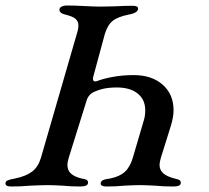

<svg xmlns="http://www.w3.org/2000/svg" viewBox="-46 -674 758 698"><path d="M-26 -8Q-26 -15 -17.5 -18.5Q-9 -22 8 -25Q48 -33 70.5 -50Q93 -67 103 -101L233 -550Q239 -568 239 -581Q239 -597 228 -606Q217 -615 191 -621Q170 -626 170 -639Q170 -646 178 -650Q186 -654 198 -654Q223 -654 261 -652Q297 -650 318 -650L371 -651Q409 -653 436 -653Q456 -653 456 -643Q456 -627 422 -621Q382 -613 363.5 -598Q345 -583 335 -550L293 -395Q292 -392 292 -387Q292 -378 300 -378Q305 -378 309 -380Q329 -388 364.5 -394.5Q400 -401 440 -401Q506 -401 545.5 -366Q585 -331 585 -273Q585 -249 575 -216L539 -101Q534 -84 534 -75Q534 -56 547.5 -44Q561 -32 589 -25Q603 -22 607.5 -18.5Q612 -15 611 -8Q611 4 583 4Q548 4 518 1Q482 -1 461 -1Q442 -1 406 1Q376 4 341 4Q320 4 320 -7Q320 -15 328.5 -19Q337 -23 354 -25Q389 -32 408 -49.5Q427 -67 437 -101L477 -237Q482 -253 482 -273Q482 -312 454.5 -334Q427 -356 379 -356Q351 -356 330.5 -351.5Q310 -347 290 -337Q283 -333 277 -325Q271 -317 269 -309L204 -101Q199 -84 199 -75Q199 -55 212 -43Q225 -31 251 -25Q264 -23 269 -20Q274 -17 274 -10Q274 4 246 4Q211 4 182 1Q146 -1 127 -1Q106 -1 64 1Q31 4 -5 4Q-27 4 -26 -8Z"/></svg>

Font: EB Garamond Medium
Style: Italic
Weight: 500
Italic angle: -17.2°
Designer: Georg Duffner and Octavio Pardo
Foundry: Georg Duffner
Version: Version 1.000